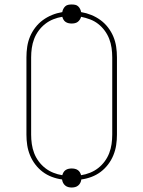

<svg xmlns="http://www.w3.org/2000/svg" viewBox="-20 -796 640 857"><path d="M300 41Q292 41 284.5 39Q277 37 271 32Q265 27 261.5 20Q258 13 257 5Q234 2 211.5 -6.5Q189 -15 170.5 -29Q152 -43 137.5 -62Q123 -81 114 -103Q105 -125 101.5 -148Q98 -171 98 -195V-540Q98 -564 101.5 -587.5Q105 -611 114 -632.5Q123 -654 137.5 -673Q152 -692 171 -706Q190 -720 212 -729Q234 -738 258 -742Q259 -749 262.5 -756Q266 -763 271.5 -768Q277 -773 284.5 -774.5Q292 -776 300 -776Q308 -776 315.5 -774.5Q323 -773 328.5 -768Q334 -763 337.5 -756Q341 -749 342 -742Q366 -738 388 -729Q410 -720 429 -706Q448 -692 462.5 -673Q477 -654 486 -632.5Q495 -611 498.5 -587.5Q502 -564 502 -540V-195Q502 -171 498.5 -148Q495 -125 486 -103Q477 -81 462.5 -62Q448 -43 429.5 -29Q411 -15 388.5 -6.5Q366 2 343 5Q342 13 338.5 20Q335 27 329 32Q323 37 315.5 39Q308 41 300 41ZM342 -14Q362 -17 382 -25Q402 -33 418.5 -46Q435 -59 447.5 -76Q460 -93 467.5 -112.5Q475 -132 478 -153Q481 -174 481 -195V-540Q481 -561 478 -582Q475 -603 467.5 -622.5Q460 -642 447.5 -659Q435 -676 418.5 -689Q402 -702 382 -709.5Q362 -717 342 -721Q340 -714 336 -708Q332 -702 326.5 -698Q321 -694 314 -692.5Q307 -691 300 -691Q293 -691 286 -692.5Q279 -694 273 -698Q267 -702 263.5 -708Q260 -714 258 -721Q238 -718 218 -710Q198 -702 181.5 -689Q165 -676 152.5 -659Q140 -642 132.5 -622.5Q125 -603 122 -582Q119 -561 119 -540V-195Q119 -174 122 -153Q125 -132 132.5 -112.5Q140 -93 152.5 -76Q165 -59 181.5 -46Q198 -33 218 -25Q238 -17 258 -14Q260 -21 263.5 -27Q267 -33 273 -37Q279 -41 286 -42.5Q293 -44 300 -44Q307 -44 314 -42.5Q321 -41 327 -37Q333 -33 336.5 -27Q340 -21 342 -14Z"/></svg>

Font: Iosevka Curly Slab ThEx
Style: Regular
Weight: 100
Width: 7
Monospace: yes
Designer: Belleve Invis
Foundry: Belleve Invis
Version: Version 11.1.0; ttfautohint (v1.8.3)